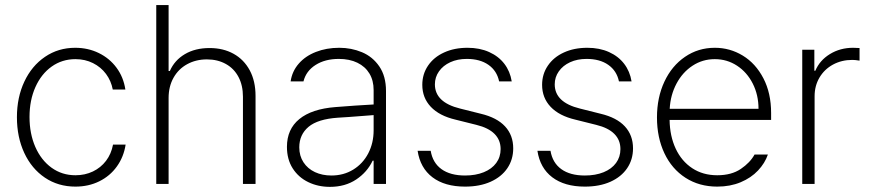

<svg xmlns="http://www.w3.org/2000/svg" viewBox="-20 -727 3434 759"><path d="M46.9 -263.7Q46.9 -341.8 76.2 -404.3Q105.5 -466.8 158 -502.4Q210.4 -538.1 277.3 -538.1Q328.1 -538.1 370.6 -517.3Q413.1 -496.6 440.7 -459.2Q468.3 -421.9 475.6 -373H425.8Q419.4 -407.2 399.2 -434.6Q378.9 -461.9 347.7 -477.5Q316.4 -493.2 278.3 -493.2Q225.6 -493.2 184.3 -463.9Q143.1 -434.6 119.9 -382.6Q96.7 -330.6 96.7 -264.6Q96.7 -198.7 119.6 -146.2Q142.6 -93.8 183.8 -64Q225.1 -34.2 278.3 -34.2Q315.9 -34.2 347.2 -49.1Q378.4 -64 399.2 -91.3Q419.9 -118.7 426.8 -155.3H476.6Q469.2 -106.9 442.1 -69.1Q415 -31.2 372.6 -10.3Q330.1 10.7 278.3 10.7Q210 10.7 157.5 -24.7Q105 -60.1 75.9 -122.6Q46.9 -185.1 46.9 -263.7Z M646.5 0H597.7V-707H646.5V-446.3H651.4Q669.9 -488.8 710.7 -512.9Q751.5 -537.1 808.6 -537.1Q862.3 -537.1 903.3 -514.4Q944.3 -491.7 967.3 -449Q990.2 -406.2 990.2 -347.7V0H940.4V-344.7Q940.4 -389.2 922.9 -422.6Q905.3 -456.1 872.8 -474.1Q840.3 -492.2 797.9 -492.2Q754.4 -492.2 719.7 -473.1Q685.1 -454.1 665.8 -419.4Q646.5 -384.8 646.5 -339.8Z M1305.7 -303.7Q1341.8 -306.6 1384.8 -309.6Q1427.7 -312.5 1457 -314V-371.1Q1457 -408.7 1440.4 -436.3Q1423.8 -463.9 1392.8 -479Q1361.8 -494.1 1319.3 -494.1Q1265.1 -494.1 1227.5 -470.2Q1189.9 -446.3 1179.7 -405.3H1128.9Q1134.8 -445.3 1160.9 -475.3Q1187 -505.4 1228.8 -521.7Q1270.5 -538.1 1321.3 -538.1Q1369.1 -538.1 1411.1 -520.5Q1453.1 -502.9 1479.5 -464.4Q1505.9 -425.8 1505.9 -367.2V0H1457V-91.8H1453.1Q1431.6 -46.4 1387.9 -17.3Q1344.2 11.7 1284.2 11.7Q1237.3 11.7 1198.5 -7.1Q1159.7 -25.9 1137 -61.5Q1114.3 -97.2 1114.3 -146.5Q1114.3 -216.3 1163.3 -256.3Q1212.4 -296.4 1305.7 -303.7ZM1290 -33.2Q1338.4 -33.2 1376.5 -56.6Q1414.6 -80.1 1435.8 -120.8Q1457 -161.6 1457 -211.9V-272L1424.8 -269.5Q1345.2 -263.2 1315.4 -261.7Q1236.3 -256.3 1199.7 -225.6Q1163.1 -194.8 1163.1 -144.5Q1163.1 -110.8 1179.7 -85.4Q1196.3 -60.1 1225.1 -46.6Q1253.9 -33.2 1290 -33.2Z M1825.2 -494.1Q1788.6 -494.1 1760 -481Q1731.4 -467.8 1715.3 -444.8Q1699.2 -421.9 1699.2 -393.6Q1699.2 -322.3 1798.8 -297.9L1880.9 -277.3Q1944.3 -262.2 1976.6 -227.3Q2008.8 -192.4 2008.8 -140.6Q2008.8 -96.2 1985.6 -62Q1962.4 -27.8 1919.4 -8.5Q1876.5 10.7 1818.4 10.7Q1738.3 10.7 1689.7 -26.1Q1641.1 -63 1630.9 -130.9H1682.6Q1690.4 -83.5 1725.3 -58.3Q1760.3 -33.2 1818.4 -33.2Q1860.4 -33.2 1892.3 -46.1Q1924.3 -59.1 1941.7 -82.8Q1959 -106.4 1959 -137.7Q1959 -173.3 1935.1 -197.5Q1911.1 -221.7 1863.3 -233.4L1781.2 -253.9Q1716.8 -269 1683.1 -304.7Q1649.4 -340.3 1649.4 -391.6Q1649.4 -434.1 1672.1 -467.5Q1694.8 -501 1735.4 -519.5Q1775.9 -538.1 1828.1 -538.1Q1876.5 -538.1 1913.8 -521.2Q1951.2 -504.4 1973.9 -474.6Q1996.6 -444.8 2002.9 -405.3H1953.1Q1944.3 -447.3 1910.9 -470.7Q1877.4 -494.1 1825.2 -494.1Z M2298.8 -494.1Q2262.2 -494.1 2233.6 -481Q2205.1 -467.8 2189 -444.8Q2172.9 -421.9 2172.9 -393.6Q2172.9 -322.3 2272.5 -297.9L2354.5 -277.3Q2418 -262.2 2450.2 -227.3Q2482.4 -192.4 2482.4 -140.6Q2482.4 -96.2 2459.2 -62Q2436 -27.8 2393.1 -8.5Q2350.1 10.7 2292 10.7Q2211.9 10.7 2163.3 -26.1Q2114.7 -63 2104.5 -130.9H2156.2Q2164.1 -83.5 2199 -58.3Q2233.9 -33.2 2292 -33.2Q2334 -33.2 2366 -46.1Q2397.9 -59.1 2415.3 -82.8Q2432.6 -106.4 2432.6 -137.7Q2432.6 -173.3 2408.7 -197.5Q2384.8 -221.7 2336.9 -233.4L2254.9 -253.9Q2190.4 -269 2156.7 -304.7Q2123 -340.3 2123 -391.6Q2123 -434.1 2145.8 -467.5Q2168.5 -501 2209 -519.5Q2249.5 -538.1 2301.8 -538.1Q2350.1 -538.1 2387.5 -521.2Q2424.8 -504.4 2447.5 -474.6Q2470.2 -444.8 2476.6 -405.3H2426.8Q2418 -447.3 2384.5 -470.7Q2351.1 -494.1 2298.8 -494.1Z M2577.1 -262.7Q2577.1 -341.3 2606.4 -404.1Q2635.7 -466.8 2688 -502.4Q2740.2 -538.1 2805.7 -538.1Q2865.7 -538.1 2916.5 -507.1Q2967.3 -476.1 2997.8 -417.5Q3028.3 -358.9 3028.3 -280.3V-252.9H2627Q2627.9 -189 2651.1 -139.4Q2674.3 -89.8 2716.6 -62Q2758.8 -34.2 2815.4 -34.2Q2871.6 -34.2 2908.4 -59.1Q2945.3 -84 2962.9 -116.2H3015.6Q3003.9 -82 2976.6 -53Q2949.2 -23.9 2908 -6.6Q2866.7 10.7 2815.4 10.7Q2744.1 10.7 2689.9 -24.2Q2635.7 -59.1 2606.4 -121.3Q2577.1 -183.6 2577.1 -262.7ZM2978.5 -296.9Q2978.5 -351.6 2955.8 -396.5Q2933.1 -441.4 2893.6 -467.3Q2854 -493.2 2805.7 -493.2Q2757.3 -493.2 2717.8 -467.3Q2678.2 -441.4 2654.3 -396.5Q2630.4 -351.6 2627.4 -296.9Z M3151.4 -530.3H3199.2V-447.3H3203.1Q3220.2 -488.3 3260.7 -513.2Q3301.3 -538.1 3352.5 -538.1L3377.9 -537.1V-487.3Q3360.4 -490.2 3349.6 -490.2Q3307.1 -490.2 3272.9 -471.7Q3238.8 -453.1 3219.5 -420.4Q3200.2 -387.7 3200.2 -346.7V0H3151.4Z"/></svg>

Font: Pretendard ExtraLight
Style: Regular
Weight: 200
Designer: Base glyphs from Inter by Rasmus Andersson; Hangeul glyphs from Noto Sans CJK(Source Han Sans) by Jang Soo-young and Kan
Foundry: Kil Hyung-jin
Version: Version 1.309